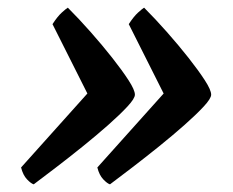

<svg xmlns="http://www.w3.org/2000/svg" viewBox="-20 -510 607 501"><path d="M68 -29Q61 -31 50.5 -42Q40 -53 35 -73L208 -266L117 -447Q130 -467 141 -477Q152 -487 157 -490Q186 -461 216.5 -426.5Q247 -392 273 -359Q299 -326 315.5 -300.5Q332 -275 332 -263Q332 -253 312.5 -232Q293 -211 262.5 -184Q232 -157 196 -128Q160 -99 126 -73Q92 -47 68 -29ZM267 -29Q260 -31 249.5 -42Q239 -53 234 -73L407 -266L316 -447Q329 -467 340 -477Q351 -487 356 -490Q385 -461 415.5 -426.5Q446 -392 472 -359Q498 -326 514.5 -300.5Q531 -275 531 -263Q531 -253 511.5 -232Q492 -211 461.5 -184Q431 -157 395 -128Q359 -99 325 -73Q291 -47 267 -29Z"/></svg>

Font: Texturina
Style: Bold Italic
Weight: 700
Italic angle: -11°
Designer: Guillermo Torres Carreño
Foundry: Omnibus-Type
Version: Version 1.002; ttfautohint (v1.8.3)